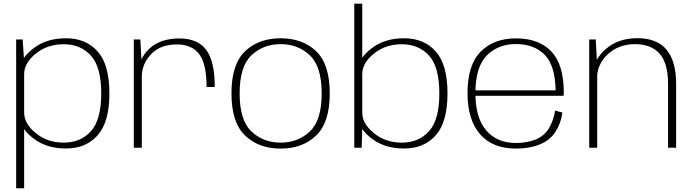

<svg xmlns="http://www.w3.org/2000/svg" viewBox="-20 -805 3776 1046"><path d="M68 220.5H111.5V-470L103.5 -590H68ZM339.5 4Q448.5 4 512.2 -68.2Q576 -140.5 576 -296Q576 -452.5 512.2 -524.5Q448.5 -596.5 339.5 -596.5Q234 -596.5 164 -543Q94 -489.5 94 -440.5L111.5 -401Q111.5 -461.5 174.8 -512.8Q238 -564 327.5 -564Q419 -564 475.2 -502.2Q531.5 -440.5 531.5 -296Q531.5 -152 475.2 -90Q419 -28 327.5 -28Q238 -28 174.8 -79.8Q111.5 -131.5 111.5 -192L94 -152Q94 -103 164 -49.5Q234 4 339.5 4Z M1105.5 -331H1150Q1150 -470.5 1103.8 -533Q1057.5 -595.5 957.5 -595.5Q852.5 -595.5 793.5 -539.8Q734.5 -484 734.5 -406.5L752.5 -386Q752.5 -456 802.8 -509.5Q853 -563 944.5 -563Q1024.5 -563 1065 -510.2Q1105.5 -457.5 1105.5 -331ZM709 0H752.5V-448.5L744.5 -590H709Z M1509 4.5Q1628.5 4.5 1702.5 -66.8Q1776.5 -138 1776.5 -296Q1776.5 -455 1702.5 -525.8Q1628.5 -596.5 1509 -596.5Q1389 -596.5 1315 -525.8Q1241 -455 1241 -296Q1241 -138 1315 -66.8Q1389 4.5 1509 4.5ZM1509 -28Q1414 -28 1349.8 -88.8Q1285.5 -149.5 1285.5 -296Q1285.5 -443 1349.8 -503.8Q1414 -564.5 1509 -564.5Q1603.5 -564.5 1668 -503.8Q1732.5 -443 1732.5 -296Q1732.5 -149.5 1668 -88.8Q1603.5 -28 1509 -28Z M1910 0H1950.5L1953.5 -119V-785H1910ZM2181.5 4Q2290.5 4 2354.2 -68.2Q2418 -140.5 2418 -296Q2418 -452.5 2354.2 -524.5Q2290.5 -596.5 2181.5 -596.5Q2076 -596.5 2006 -543Q1936 -489.5 1936 -440.5L1953.5 -401Q1953.5 -461.5 2016.8 -512.8Q2080 -564 2169.5 -564Q2261 -564 2317.2 -502.2Q2373.5 -440.5 2373.5 -296Q2373.5 -152 2317.2 -90Q2261 -28 2169.5 -28Q2080 -28 2016.8 -79.8Q1953.5 -131.5 1953.5 -192L1936 -152Q1936 -103 2006 -49.5Q2076 4 2181.5 4Z M2791 4.5V-26Q2687.5 -26 2629 -94.5Q2570 -162.5 2570 -297.5Q2570 -440.5 2632 -503Q2694 -565 2791 -565Q2890.5 -565 2949 -505Q3004.5 -446.5 3007 -313H2562.5V-283H3050.5Q3051.5 -292 3051.5 -300.5Q3051.5 -453 2984 -524.5Q2915.5 -596 2791 -596Q2670.5 -596 2599 -524Q2527 -452 2527 -298Q2527 -151.5 2596 -73Q2664 4.5 2791 4.5ZM2791 -26V4.5Q2864 4.5 2919 -17.5Q2974 -39 3005.5 -86Q3036 -132.5 3044 -192L3004 -202.5Q2996.5 -151 2971.5 -107.5Q2946 -64.5 2898 -45Q2850 -26 2791 -26Z M3190 0H3233.5V-445L3225.5 -590H3190ZM3619.5 0H3663.5V-348.5Q3663.5 -471 3611.5 -534Q3559.5 -597 3452 -597Q3347.5 -597 3279.5 -537.2Q3211.5 -477.5 3211.5 -402L3232 -373Q3232 -456 3292 -510.2Q3352 -564.5 3439 -564.5Q3528 -564.5 3573.8 -512.2Q3619.5 -460 3619.5 -348Z"/></svg>

Font: Anybody SemiExpanded ExtraLight
Style: Regular
Weight: 250
Width: 6
Version: Version 1.113;gftools[0.9.25]